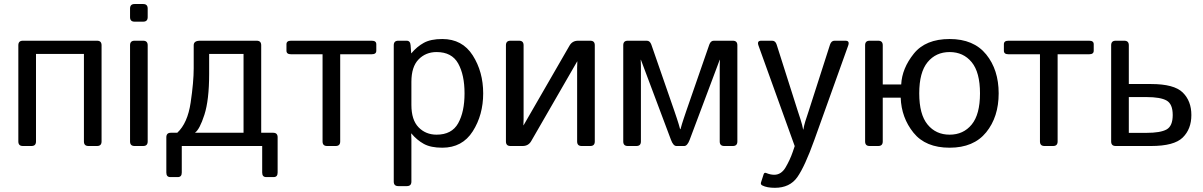

<svg xmlns="http://www.w3.org/2000/svg" viewBox="-20 -711 5858 935"><path d="M91.3 0Q69.3 0 69.3 -22V-490.7Q69.3 -512.7 91.3 -512.7H452.6Q474.6 -512.7 474.6 -490.7V-22Q474.6 0 452.6 0H410.6Q388.7 0 388.7 -22V-448.2H155.3V-22Q155.3 0 133.3 0Z M635.3 0Q613.3 0 613.3 -22V-490.7Q613.3 -512.7 635.3 -512.7H677.2Q699.2 -512.7 699.2 -490.7V-22Q699.2 0 677.2 0ZM635.3 -605.5Q613.3 -605.5 613.3 -627.4V-669.4Q613.3 -691.4 635.3 -691.4H677.2Q699.2 -691.4 699.2 -669.4V-627.4Q699.2 -605.5 677.2 -605.5Z M809.6 151.4Q790 151.4 790 129.4V-42.5Q790 -64.5 812 -64.5H843.3Q893.6 -111.3 908.4 -211.4Q923.3 -311.5 923.3 -378.4V-490.7Q923.3 -512.7 954.1 -512.7H1230Q1252 -512.7 1252 -490.7V-64.5H1310.1Q1332 -64.5 1332 -42.5V129.4Q1332 151.4 1312.5 151.4H1276.4Q1256.8 151.4 1256.8 129.4V0H865.2V129.4Q865.2 151.4 845.7 151.4ZM929.2 -64.5H1166V-448.2H998.5V-351.6Q998.5 -223.6 975.3 -151.9Q952.1 -80.1 929.2 -64.5Z M1397 -446.8Q1375 -446.8 1375 -463.9V-495.6Q1375 -512.7 1397 -512.7H1790.5Q1812.5 -512.7 1812.5 -495.6V-463.9Q1812.5 -446.8 1790.5 -446.8H1636.7V-22Q1636.7 0 1614.7 0H1572.8Q1550.8 0 1550.8 -22V-446.8Z M1919.4 195.3Q1897.5 195.3 1897.5 173.3V-490.7Q1897.5 -512.7 1919.4 -512.7H1960.4Q1978 -512.7 1979.5 -490.7L1982.4 -451.7H1983.4Q2010.3 -483.9 2043.9 -502.4Q2077.6 -521 2133.8 -521Q2231.4 -521 2282.2 -441.2Q2333 -361.3 2333 -256.3Q2333 -151.4 2282.2 -71.5Q2231.4 8.3 2133.8 8.3Q2077.6 8.3 2043.9 -10.3Q2010.3 -28.8 1983.4 -61H1982.4Q1983.4 -46.4 1983.4 -31.2V173.3Q1983.4 195.3 1961.4 195.3ZM1983.4 -200.2Q1983.4 -127 2018.3 -91.1Q2053.2 -55.2 2106 -55.2Q2180.2 -55.2 2211.2 -110.8Q2242.2 -166.5 2242.2 -256.3Q2242.2 -346.2 2211.2 -401.9Q2180.2 -457.5 2106 -457.5Q2053.2 -457.5 2018.3 -421.6Q1983.4 -385.7 1983.4 -312.5Z M2465.8 0Q2443.8 0 2443.8 -22V-490.7Q2443.8 -512.7 2465.8 -512.7H2507.8Q2529.8 -512.7 2529.8 -490.7V-130.4Q2529.8 -115.7 2528.8 -101.1H2529.8L2753.4 -488.8Q2767.1 -512.7 2795.4 -512.7H2854.5Q2876.5 -512.7 2876.5 -490.7V-22Q2876.5 0 2854.5 0H2812.5Q2790.5 0 2790.5 -22V-382.3Q2790.5 -397 2791.5 -411.6H2790.5L2566.9 -23.9Q2553.2 0 2524.9 0Z M3037.1 0Q3015.1 0 3015.1 -22V-490.7Q3015.1 -512.7 3037.1 -512.7H3129.9Q3145 -512.7 3151.9 -493.7L3263.7 -171.4Q3267.1 -161.1 3276.4 -133.8Q3285.6 -106.4 3292 -82H3293.9Q3300.3 -106.4 3309.6 -133.8Q3318.8 -161.1 3322.3 -171.4L3434.1 -493.7Q3440.9 -512.7 3456.1 -512.7H3548.8Q3570.8 -512.7 3570.8 -490.7V-22Q3570.8 0 3548.8 0H3506.8Q3484.9 0 3484.9 -22V-390.6Q3484.9 -405.3 3485.8 -419.9H3484.9L3338.4 -29.8Q3327.1 0 3312 0H3273.9Q3258.8 0 3247.6 -29.8L3101.1 -419.9H3100.1Q3101.1 -405.3 3101.1 -390.6V-22Q3101.1 0 3079.1 0Z M3673.8 -488.8Q3665 -512.7 3687 -512.7H3740.2Q3756.3 -512.7 3762.2 -493.7L3864.7 -171.4Q3869.1 -158.2 3878.2 -130.1Q3887.2 -102.1 3891.1 -80.1H3892.1Q3896 -102.1 3901.6 -119.9Q3907.2 -137.7 3918.5 -171.4L4022 -493.7Q4028.3 -512.7 4043.9 -512.7H4097.2Q4119.1 -512.7 4110.4 -488.8L3945.8 -29.8Q3899.4 99.6 3862.8 151.6Q3826.2 203.6 3753.4 203.6Q3715.3 203.6 3692.9 192.4Q3682.6 187.5 3686 177.2L3698.7 137.7Q3702.1 127.4 3711.9 131.8Q3731.9 140.1 3750.5 140.1Q3784.7 140.1 3806.2 103.3Q3827.6 66.4 3840.3 29.3L3850.1 0.5Z M4214.8 0Q4192.9 0 4192.9 -22V-490.7Q4192.9 -512.7 4214.8 -512.7H4256.8Q4278.8 -512.7 4278.8 -490.7V-299.8H4368.7Q4372.6 -377.9 4429.9 -449.5Q4487.3 -521 4604.5 -521Q4721.7 -521 4782.5 -446Q4843.3 -371.1 4843.3 -256.3Q4843.3 -141.6 4782.5 -66.7Q4721.7 8.3 4604.5 8.3Q4487.3 8.3 4428.5 -64.7Q4369.6 -137.7 4366.2 -235.4H4278.8V-22Q4278.8 0 4256.8 0ZM4456.5 -256.3Q4456.5 -153.8 4497.1 -104.5Q4537.6 -55.2 4604.5 -55.2Q4671.4 -55.2 4711.9 -104.5Q4752.4 -153.8 4752.4 -256.3Q4752.4 -358.9 4711.9 -408.2Q4671.4 -457.5 4604.5 -457.5Q4537.6 -457.5 4497.1 -408.2Q4456.5 -358.9 4456.5 -256.3Z M4890.6 -446.8Q4868.7 -446.8 4868.7 -463.9V-495.6Q4868.7 -512.7 4890.6 -512.7H5284.2Q5306.2 -512.7 5306.2 -495.6V-463.9Q5306.2 -446.8 5284.2 -446.8H5130.4V-22Q5130.4 0 5108.4 0H5066.4Q5044.4 0 5044.4 -22V-446.8Z M5413.1 0Q5391.1 0 5391.1 -22V-490.7Q5391.1 -512.7 5413.1 -512.7H5455.1Q5477.1 -512.7 5477.1 -490.7V-301.8H5585.4Q5697.8 -301.8 5739.7 -260.5Q5781.7 -219.2 5781.7 -150.9Q5781.7 -82.5 5739.7 -41.3Q5697.8 0 5585.4 0ZM5477.1 -64H5563Q5631.3 -64 5661.1 -80.6Q5690.9 -97.2 5690.9 -150.9Q5690.9 -204.6 5661.1 -221.4Q5631.3 -238.3 5563 -238.3H5477.1Z"/></svg>

Font: Istok Web
Style: Regular
Weight: 400
Designer: Andrey V. Panov
Foundry: Andrey V. Panov
Version: Version 1.0.2g